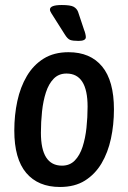

<svg xmlns="http://www.w3.org/2000/svg" viewBox="-20 -738 510 765"><path d="M219 7Q132 7 84.5 -49Q37 -105 37 -218Q37 -279 49 -335Q61 -391 87 -435Q113 -479 154 -504.5Q195 -530 253 -530Q340 -530 387 -473Q434 -416 434 -302Q434 -241 422 -185.5Q410 -130 384.5 -87Q359 -44 318.5 -18.5Q278 7 219 7ZM227 -78Q258 -78 278 -98.5Q298 -119 309 -153Q320 -187 324.5 -228.5Q329 -270 329 -313Q329 -445 245 -445Q214 -445 194 -424.5Q174 -404 163 -370Q152 -336 147.5 -294Q143 -252 143 -209Q143 -78 227 -78ZM293 -575Q270 -575 259.5 -579Q249 -583 238 -601L200 -661Q190 -677 184.5 -685.5Q179 -694 179 -700Q179 -718 226 -718Q261 -718 273.5 -711Q286 -704 291 -691L315 -619Q318 -612 320 -603.5Q322 -595 322 -590Q322 -575 293 -575Z"/></svg>

Font: Asap Condensed Condensed Medium
Style: Italic
Weight: 500
Width: 3
Italic angle: -6°
Designer: Pablo Cosgaya
Foundry: Omnibus-Type
Version: Version 3.001; ttfautohint (v1.8.4.7-5d5b)